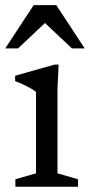

<svg xmlns="http://www.w3.org/2000/svg" viewBox="-25 -710 342 730"><path d="M198 -464.5 193.5 -373.5V-51L271.5 -28.5V0H33.5V-28.5L112 -51V-360.5Q106.5 -365.5 93.5 -373Q80.5 -380.5 64.2 -388.2Q48 -396 32.5 -401.5V-422L182.5 -464.5ZM-5 -526 103 -690.5H189L297 -526H248.5L137 -631H155L43.5 -526Z"/></svg>

Font: Newsreader
Style: Regular
Weight: 400
Designer: Hugues Gentile
Foundry: Production Type
Version: Version 1.003